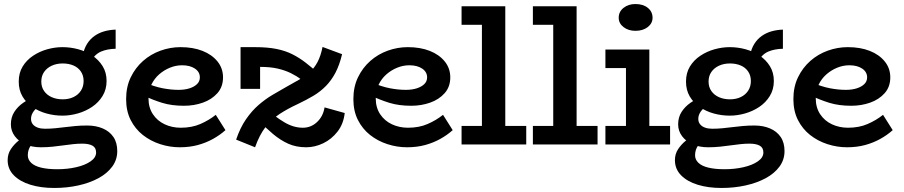

<svg xmlns="http://www.w3.org/2000/svg" viewBox="-20 -717 4485 953"><path d="M249 216Q183 216 131 200Q79 184 48.5 153Q18 122 18 78Q18 47 34 23Q50 -1 72.5 -19Q95 -37 115 -48L165 -22Q148 -15 133 5.5Q118 26 118 54Q118 75 134.5 91Q151 107 184 115Q217 123 264 123Q314 123 358 113Q402 103 429.5 84Q457 65 457 40Q457 16 439 6Q421 -4 388 -4Q366 -4 343 -1.5Q320 1 295 4.5Q270 8 242 11Q214 14 182 14Q140 14 106.5 -0.5Q73 -15 53.5 -41Q34 -67 34 -100Q34 -135 51 -161.5Q68 -188 95.5 -207Q123 -226 152 -237L198 -205Q181 -196 166 -184Q151 -172 142.5 -157.5Q134 -143 134 -127Q134 -111 143 -100Q152 -89 167.5 -83.5Q183 -78 203 -78Q230 -78 254.5 -80.5Q279 -83 303.5 -86Q328 -89 354.5 -91.5Q381 -94 413 -94Q456 -94 490 -79.5Q524 -65 543 -37Q562 -9 562 33Q562 76 537 110Q512 144 468.5 167.5Q425 191 368.5 203.5Q312 216 249 216ZM290 -143Q250 -143 211.5 -153.5Q173 -164 141.5 -185.5Q110 -207 91.5 -238.5Q73 -270 73 -312Q73 -355 92.5 -387Q112 -419 144.5 -440.5Q177 -462 215 -472.5Q253 -483 290 -483Q330 -483 368.5 -472.5Q407 -462 438.5 -441Q470 -420 489.5 -388.5Q509 -357 509 -315Q509 -273 489 -240.5Q469 -208 437 -186.5Q405 -165 366.5 -154Q328 -143 290 -143ZM291 -224Q322 -224 345.5 -235.5Q369 -247 382 -267.5Q395 -288 395 -315Q395 -342 381.5 -362Q368 -382 344.5 -392Q321 -402 291 -402Q261 -402 237 -391Q213 -380 199 -360Q185 -340 185 -312Q185 -285 199 -265Q213 -245 237 -234.5Q261 -224 291 -224ZM429 -411 391 -442Q397 -475 412 -499Q427 -523 449 -538.5Q471 -554 497.5 -561.5Q524 -569 554 -570V-475Q512 -474 481.5 -461Q451 -448 429 -411Z M872 14Q823 14 775 -1.5Q727 -17 689 -47Q651 -77 628.5 -121.5Q606 -166 606 -225Q606 -286 629 -333.5Q652 -381 690 -414.5Q728 -448 776.5 -465.5Q825 -483 876 -483Q938 -483 985 -464.5Q1032 -446 1059.5 -412Q1087 -378 1087 -333Q1087 -286 1059 -254.5Q1031 -223 987 -207.5Q943 -192 893 -192Q832 -192 785 -206.5Q738 -221 692 -243V-310Q745 -287 787 -279Q829 -271 866 -271Q897 -271 920.5 -278.5Q944 -286 958 -299.5Q972 -313 972 -333Q972 -360 947.5 -376.5Q923 -393 884 -393Q853 -393 823.5 -381Q794 -369 770 -348Q746 -327 731.5 -297Q717 -267 717 -229Q717 -183 739 -150Q761 -117 797.5 -100Q834 -83 877 -83Q932 -83 974.5 -101.5Q1017 -120 1051 -147L1099 -71Q1071 -46 1036.5 -27Q1002 -8 961.5 3Q921 14 872 14Z M1581 -484 1678 -448Q1665 -394 1645 -356Q1625 -318 1597.5 -290Q1570 -262 1535.5 -241.5Q1501 -221 1459 -201Q1407 -177 1367.5 -151Q1328 -125 1298 -86.5Q1268 -48 1246 14L1152 -24Q1172 -83 1201 -125Q1230 -167 1263.5 -196Q1297 -225 1332.5 -246Q1368 -267 1400 -285Q1436 -305 1465.5 -322Q1495 -339 1517.5 -359Q1540 -379 1556 -409Q1572 -439 1581 -484ZM1500 14Q1450 14 1411 -3.5Q1372 -21 1335 -52Q1298 -83 1257 -125L1291 -184Q1346 -137 1391.5 -110Q1437 -83 1483 -83Q1524 -83 1554 -111.5Q1584 -140 1591 -184L1691 -156Q1685 -102 1655.5 -64Q1626 -26 1584.5 -6Q1543 14 1500 14ZM1174 -276V-483H1246Q1308 -483 1352.5 -474Q1397 -465 1431.5 -447.5Q1466 -430 1497 -406Q1528 -382 1563 -351L1518 -289Q1496 -306 1474 -323Q1452 -340 1423.5 -354Q1395 -368 1358.5 -376.5Q1322 -385 1271 -385V-276Z M2000 14Q1951 14 1903 -1.5Q1855 -17 1817 -47Q1779 -77 1756.5 -121.5Q1734 -166 1734 -225Q1734 -286 1757 -333.5Q1780 -381 1818 -414.5Q1856 -448 1904.5 -465.5Q1953 -483 2004 -483Q2066 -483 2113 -464.5Q2160 -446 2187.5 -412Q2215 -378 2215 -333Q2215 -286 2187 -254.5Q2159 -223 2115 -207.5Q2071 -192 2021 -192Q1960 -192 1913 -206.5Q1866 -221 1820 -243V-310Q1873 -287 1915 -279Q1957 -271 1994 -271Q2025 -271 2048.5 -278.5Q2072 -286 2086 -299.5Q2100 -313 2100 -333Q2100 -360 2075.5 -376.5Q2051 -393 2012 -393Q1981 -393 1951.5 -381Q1922 -369 1898 -348Q1874 -327 1859.5 -297Q1845 -267 1845 -229Q1845 -183 1867 -150Q1889 -117 1925.5 -100Q1962 -83 2005 -83Q2060 -83 2102.5 -101.5Q2145 -120 2179 -147L2227 -71Q2199 -46 2164.5 -27Q2130 -8 2089.5 3Q2049 14 2000 14Z M2372 -28V-686H2488V-28ZM2271 0V-92H2592V0ZM2271 -594V-686H2481V-594Z M2726 -28V-686H2842V-28ZM2625 0V-92H2946V0ZM2625 -594V-686H2835V-594Z M3087 -28V-471H3203V-28ZM2985 0V-92H3306V0ZM2985 -379V-471H3174V-379ZM3134 -564Q3099 -564 3075 -582.5Q3051 -601 3051 -629Q3051 -659 3075 -678Q3099 -697 3134 -697Q3172 -697 3195.5 -678Q3219 -659 3219 -629Q3219 -601 3195 -582.5Q3171 -564 3134 -564Z M3561 216Q3495 216 3443 200Q3391 184 3360.5 153Q3330 122 3330 78Q3330 47 3346 23Q3362 -1 3384.5 -19Q3407 -37 3427 -48L3477 -22Q3460 -15 3445 5.5Q3430 26 3430 54Q3430 75 3446.5 91Q3463 107 3496 115Q3529 123 3576 123Q3626 123 3670 113Q3714 103 3741.5 84Q3769 65 3769 40Q3769 16 3751 6Q3733 -4 3700 -4Q3678 -4 3655 -1.5Q3632 1 3607 4.5Q3582 8 3554 11Q3526 14 3494 14Q3452 14 3418.5 -0.5Q3385 -15 3365.5 -41Q3346 -67 3346 -100Q3346 -135 3363 -161.5Q3380 -188 3407.5 -207Q3435 -226 3464 -237L3510 -205Q3493 -196 3478 -184Q3463 -172 3454.5 -157.5Q3446 -143 3446 -127Q3446 -111 3455 -100Q3464 -89 3479.5 -83.5Q3495 -78 3515 -78Q3542 -78 3566.5 -80.5Q3591 -83 3615.5 -86Q3640 -89 3666.5 -91.5Q3693 -94 3725 -94Q3768 -94 3802 -79.5Q3836 -65 3855 -37Q3874 -9 3874 33Q3874 76 3849 110Q3824 144 3780.5 167.5Q3737 191 3680.5 203.5Q3624 216 3561 216ZM3602 -143Q3562 -143 3523.5 -153.5Q3485 -164 3453.5 -185.5Q3422 -207 3403.5 -238.5Q3385 -270 3385 -312Q3385 -355 3404.5 -387Q3424 -419 3456.5 -440.5Q3489 -462 3527 -472.5Q3565 -483 3602 -483Q3642 -483 3680.5 -472.5Q3719 -462 3750.5 -441Q3782 -420 3801.5 -388.5Q3821 -357 3821 -315Q3821 -273 3801 -240.5Q3781 -208 3749 -186.5Q3717 -165 3678.5 -154Q3640 -143 3602 -143ZM3603 -224Q3634 -224 3657.5 -235.5Q3681 -247 3694 -267.5Q3707 -288 3707 -315Q3707 -342 3693.5 -362Q3680 -382 3656.5 -392Q3633 -402 3603 -402Q3573 -402 3549 -391Q3525 -380 3511 -360Q3497 -340 3497 -312Q3497 -285 3511 -265Q3525 -245 3549 -234.5Q3573 -224 3603 -224ZM3741 -411 3703 -442Q3709 -475 3724 -499Q3739 -523 3761 -538.5Q3783 -554 3809.5 -561.5Q3836 -569 3866 -570V-475Q3824 -474 3793.5 -461Q3763 -448 3741 -411Z M4184 14Q4135 14 4087 -1.5Q4039 -17 4001 -47Q3963 -77 3940.5 -121.5Q3918 -166 3918 -225Q3918 -286 3941 -333.5Q3964 -381 4002 -414.5Q4040 -448 4088.5 -465.5Q4137 -483 4188 -483Q4250 -483 4297 -464.5Q4344 -446 4371.5 -412Q4399 -378 4399 -333Q4399 -286 4371 -254.5Q4343 -223 4299 -207.5Q4255 -192 4205 -192Q4144 -192 4097 -206.5Q4050 -221 4004 -243V-310Q4057 -287 4099 -279Q4141 -271 4178 -271Q4209 -271 4232.5 -278.5Q4256 -286 4270 -299.5Q4284 -313 4284 -333Q4284 -360 4259.5 -376.5Q4235 -393 4196 -393Q4165 -393 4135.5 -381Q4106 -369 4082 -348Q4058 -327 4043.5 -297Q4029 -267 4029 -229Q4029 -183 4051 -150Q4073 -117 4109.5 -100Q4146 -83 4189 -83Q4244 -83 4286.5 -101.5Q4329 -120 4363 -147L4411 -71Q4383 -46 4348.5 -27Q4314 -8 4273.5 3Q4233 14 4184 14Z"/></svg>

Font: BioRhyme SemiBold
Style: Regular
Weight: 600
Designer: Aoife Mooney
Foundry: Aoife Mooney Type
Version: Version 1.600;gftools[0.9.33]